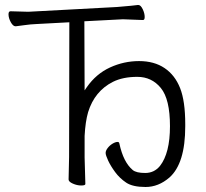

<svg xmlns="http://www.w3.org/2000/svg" viewBox="-20 -730 824 767"><path d="M332 -282Q321 -244 318 -187V-101L321 5Q321 11 304.5 11Q288 11 271 3.5Q254 -4 254 -13L256 -103L257 -641L126 -634Q101 -633 77.5 -629.5Q54 -626 43 -625H42Q32 -625 23 -641.5Q14 -658 14 -673Q14 -685 22 -685L93 -683L447 -702Q519 -708 530 -710H533Q542 -710 550 -693.5Q558 -677 558 -662Q558 -650 551 -650L471 -653L317 -645L318 -369L327 -382Q364 -435 419.5 -460.5Q475 -486 535.5 -486Q596 -486 637.5 -458Q679 -430 699.5 -378Q720 -326 720 -234Q720 -230 720 -225Q720 -77 657 -21Q613 17 561.5 17Q510 17 484 -0.5Q458 -18 440 -42.5Q422 -67 412 -88.5Q402 -110 402 -119Q402 -128 410 -138.5Q418 -149 429.5 -156Q441 -163 450 -163Q456 -163 457 -156Q473 -82 510 -51Q524 -39 560 -39Q596 -39 619 -67Q659 -118 659 -226Q659 -334 622.5 -378.5Q586 -423 528.5 -423Q471 -423 431 -403Q358 -366 332 -282Z"/></svg>

Font: Moon Stars Kai T Light
Style: Regular
Weight: 300
Designer: GuiWonder
Version: Version 1.101